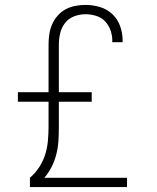

<svg xmlns="http://www.w3.org/2000/svg" viewBox="-20 -763 640 783"><path d="M102 0V-38Q124 -57 140 -81.5Q156 -106 164.5 -133.5Q173 -161 175.5 -190Q178 -219 178 -247V-348H53V-387H178V-581Q178 -602 181 -623Q184 -644 192.5 -663.5Q201 -683 215 -699Q229 -715 247.5 -725Q266 -735 287 -739Q308 -743 329 -743Q358 -743 387 -734.5Q416 -726 437.5 -706Q459 -686 469.5 -657.5Q480 -629 480 -599V-591H437Q438 -593 438 -594.5Q438 -596 438 -597Q438 -619 430.5 -640Q423 -661 408 -676.5Q393 -692 371.5 -698.5Q350 -705 329 -705Q305 -705 282.5 -696.5Q260 -688 245.5 -669.5Q231 -651 225.5 -628Q220 -605 220 -581V-387H354V-348H220V-247Q220 -220 218.5 -192Q217 -164 210.5 -137Q204 -110 191.5 -84.5Q179 -59 161 -38H498V0Z"/></svg>

Font: Iosevka Etoile Extralight
Style: Regular
Weight: 200
Designer: Belleve Invis
Foundry: Belleve Invis
Version: Version 22.1.2; ttfautohint (v1.8.4)